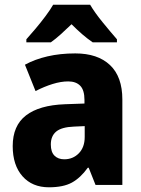

<svg xmlns="http://www.w3.org/2000/svg" viewBox="-20 -786 601 816"><path d="M300 -559Q395 -559 447.5 -509.5Q500 -460 500 -363V0H386L357 -73H353Q322 -30 285.5 -10Q249 10 188 10Q117 10 75.5 -37Q34 -84 34 -165Q34 -252 90.5 -295.5Q147 -339 256 -343L339 -346V-361Q339 -403 321 -421.5Q303 -440 270 -440Q239 -440 203.5 -429Q168 -418 131 -399L86 -511Q128 -534 182 -546.5Q236 -559 300 -559ZM295 -248Q242 -246 219 -227Q196 -208 196 -172Q196 -140 211.5 -124.5Q227 -109 253 -109Q290 -109 315 -134.5Q340 -160 340 -204V-250ZM363 -766Q383 -732 416.5 -691Q450 -650 477 -619V-606H374Q352 -621 330 -640Q308 -659 284 -683Q259 -659 238 -640Q217 -621 196 -606H92V-619Q109 -638 131 -664Q153 -690 173.5 -717.5Q194 -745 206 -766Z"/></svg>

Font: Noto Sans Khmer UI SemiCondensed ExtraBold
Style: Regular
Weight: 800
Width: 4
Designer: Danh Hong and the Monotype Design Team
Foundry: Monotype Imaging Inc.
Version: Version 2.002; ttfautohint (v1.8.4.7-5d5b)